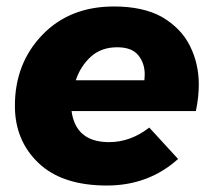

<svg xmlns="http://www.w3.org/2000/svg" viewBox="-20 -566 678 593"><path d="M310 7Q172 7 99 -62.5Q26 -132 26 -239Q26 -370 110.5 -458Q195 -546 332 -546Q421.5 -546 479.5 -514Q539.5 -479 566.8 -424Q594 -369 594 -305Q594 -266 585 -223H201Q214 -127 317 -127Q383 -127 441 -172L530 -75Q439 7 310 7ZM426 -318 427 -336Q427 -371 407 -395.5Q387 -420 342 -420Q293 -420 261 -391.2Q229 -362.5 214 -318Z"/></svg>

Font: Argentum Sans
Style: Bold Italic
Weight: 700
Italic angle: -11°
Designer: Julieta Ulanovsky (font), Cristiano Sobral (main changes and remaster)
Foundry: Julieta Ulanovsky (font), Cristiano Sobral (main changes and remaster)
Version: Version 2.007;June 15, 2022;FontCreator 14.0.0.2814 64-bit; 